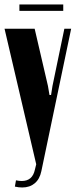

<svg xmlns="http://www.w3.org/2000/svg" viewBox="-30 -827 336 853"><path d="M251 -807.1V-778.8H56.2V-807.1ZM124 -699.2 183.1 -444.8 189.9 -404.8H196.8L203.1 -444.8L255.9 -699.2H286.1L153.8 -66.9Q146.5 -31.2 124.3 -12.7Q102.1 5.9 68.8 5.9Q52.2 5.9 36.1 2L41 -25.9Q54.2 -22.9 66.9 -22.9Q114.3 -22.9 125 -73.2L130.9 -97.2L-9.8 -699.2Z"/></svg>

Font: Moniqa Black Heading
Style: Regular
Weight: 900
Designer: Rajesh Rajput
Foundry: Rajesh Rajput
Version: Version 1.000